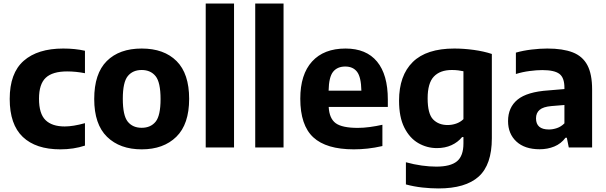

<svg xmlns="http://www.w3.org/2000/svg" viewBox="-20 -828 3400 1078"><path d="M318.5 10.5Q181.5 10.5 108 -59.2Q34.5 -129 34.5 -272.5Q34.5 -417.5 113 -486.5Q191.5 -555.5 335 -555.5Q402 -555.5 457 -543V-417Q431 -422 406.5 -424.5Q382 -427 357 -427Q275 -427 237 -391.5Q199 -356 199 -274Q199 -189.5 235.5 -153.8Q272 -118 343.5 -118Q390.5 -118 457 -136.5V-10.5Q394 10.5 318.5 10.5Z M775.5 10.5Q653 10.5 581 -59.8Q509 -130 509 -272Q509 -415 579.5 -485.2Q650 -555.5 775.5 -555.5Q901 -555.5 971.5 -485Q1042 -414.5 1042 -273Q1042 -130.5 970 -60Q898 10.5 775.5 10.5ZM775.5 -110.5Q826 -110.5 853.8 -144.8Q881.5 -179 881.5 -271.5Q881.5 -366 853.5 -400.5Q825.5 -435 775.5 -435Q725.5 -435 697.5 -400.8Q669.5 -366.5 669.5 -273.5Q669.5 -179.5 697.2 -145Q725 -110.5 775.5 -110.5Z M1135 0V-808H1294V0Z M1413 0V-808H1572V0Z M1966.5 10.5Q1812 10.5 1739 -57Q1666 -124.5 1666 -274Q1666 -410 1732.2 -482.8Q1798.5 -555.5 1920 -555.5Q2036.5 -555.5 2097 -482.2Q2157.5 -409 2157.5 -269V-227.5H1825.5Q1829 -162.5 1865 -136.2Q1901 -110 1989 -110Q2021 -110 2056.2 -114.8Q2091.5 -119.5 2127 -127.5V-8Q2083 2 2044 6.2Q2005 10.5 1966.5 10.5ZM1918.5 -454.5Q1874 -454.5 1850.2 -425Q1826.5 -395.5 1825 -319H2009Q2007.5 -395 1984.8 -424.8Q1962 -454.5 1918.5 -454.5Z M2442 230Q2398.5 230 2351 224.8Q2303.5 219.5 2259 207.5V83Q2304.5 95.5 2348 101.5Q2391.5 107.5 2429.5 107.5Q2509.5 107.5 2545.8 77.5Q2582 47.5 2582 -22.5V-58.5H2574.5Q2551 -29.5 2515 -13Q2479 3.5 2433 3.5Q2377 3.5 2328.5 -24.5Q2280 -52.5 2250.2 -111.5Q2220.5 -170.5 2220.5 -262.5Q2220.5 -404 2297.5 -479.8Q2374.5 -555.5 2531 -555.5Q2583.5 -555.5 2640 -547.8Q2696.5 -540 2741.5 -525V-51.5Q2741.5 97 2667.5 163.5Q2593.5 230 2442 230ZM2493.5 -126Q2517.5 -126 2541 -134Q2564.5 -142 2582 -159V-428Q2569 -431 2552.2 -433Q2535.5 -435 2517 -435Q2451 -435 2416 -398.2Q2381 -361.5 2381 -276Q2381 -189 2411.8 -157.5Q2442.5 -126 2493.5 -126Z M3010 10Q2926 10 2879.2 -33.5Q2832.5 -77 2832.5 -148Q2832.5 -225 2886 -268.8Q2939.5 -312.5 3060 -320.5L3149 -328V-335.5Q3149 -392 3120.8 -413.2Q3092.5 -434.5 3024.5 -434.5Q2993 -434.5 2953 -429.2Q2913 -424 2876.5 -412.5V-532.5Q2916.5 -544 2964.2 -549.8Q3012 -555.5 3053 -555.5Q3140 -555.5 3195.5 -534Q3251 -512.5 3277.8 -462.2Q3304.5 -412 3304.5 -325.5V0H3173.5L3162.5 -54.5H3155Q3130 -21 3092.2 -5.5Q3054.5 10 3010 10ZM2989.5 -163.5Q2989.5 -101 3062 -101Q3084 -101 3107 -108.8Q3130 -116.5 3149 -135.5V-238.5L3076 -232.5Q3030 -228.5 3009.8 -211.2Q2989.5 -194 2989.5 -163.5Z"/></svg>

Font: Encode Sans
Style: Bold
Weight: 700
Designer: Multiple Designers
Foundry: Impallari Type
Version: Version 3.002; ttfautohint (v1.8.3) -l 8 -r 50 -G 200 -x 14 